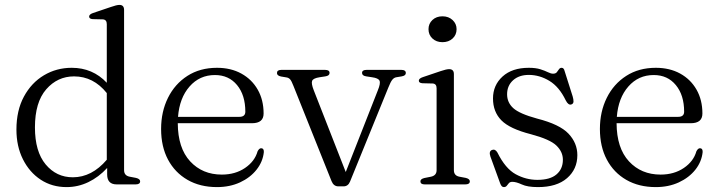

<svg xmlns="http://www.w3.org/2000/svg" viewBox="-20 -752 2930 783"><path d="M47 -223.5Q47 -301.5 77.5 -358Q108 -414.5 159.2 -445Q210.5 -475.5 272.5 -475.5Q358 -475.5 415.5 -414.5V-653.5Q415.5 -672 399.5 -673L358 -674Q343.5 -675 343.5 -684.5Q343.5 -693.5 359.5 -699L432 -723.5Q456 -732 467 -732Q486 -732 486 -711.5V-58Q486 -36 508.5 -31.5L534.5 -26.5Q551.5 -22.5 551.5 -12.5Q551.5 0 533 0H456Q417 0 417 -40.5V-67Q382.5 -29.5 340.2 -9.2Q298 11 251.5 11Q192 11 146 -19.2Q100 -49.5 73.5 -102.5Q47 -155.5 47 -223.5ZM122.5 -232.5Q122.5 -134 166.2 -81.5Q210 -29 277 -29Q354.5 -29 415.5 -100.5V-372.5Q361 -440.5 282 -440.5Q214.5 -440.5 168.5 -387.8Q122.5 -335 122.5 -232.5Z M1055 -289Q1055 -249.5 1007.5 -249.5H705Q705.5 -148 755.5 -94Q805.5 -40 884.5 -40Q939.5 -40 979.2 -67Q1019 -94 1030.5 -135Q1037 -147.5 1045 -147.5Q1056.5 -147.5 1056 -132Q1052 -92.5 1026.2 -60Q1000.5 -27.5 958.8 -8.2Q917 11 865 11Q796 11 744.8 -18.5Q693.5 -48 665.2 -101Q637 -154 637 -226Q637 -296.5 665 -353Q693 -409.5 744.2 -442.5Q795.5 -475.5 865 -475.5Q921.5 -475.5 964.2 -452Q1007 -428.5 1031 -386.5Q1055 -344.5 1055 -289ZM856.5 -446Q794 -446 753 -399.2Q712 -352.5 706 -275.5H956Q980.5 -275.5 980.5 -296.5Q980.5 -364 946.8 -405Q913 -446 856.5 -446Z M1381 8H1360Q1340.5 8 1332 -13.5L1177 -401Q1169 -422 1162.8 -428.8Q1156.5 -435.5 1147 -436.5L1126 -440Q1109.5 -443.5 1109.5 -454Q1109.5 -467 1127 -467H1306Q1324 -467 1324 -454.5Q1324 -443 1306.5 -440.5L1283.5 -437Q1257.5 -433 1253 -422.5Q1248.5 -412 1259.5 -384L1390 -50.5L1521 -384Q1532.5 -412 1527.8 -422.8Q1523 -433.5 1497 -437L1474 -440.5Q1456.5 -443 1456.5 -454.5Q1456.5 -467 1474.5 -467H1617.5Q1635 -467 1635 -454Q1635 -443.5 1618 -440.5L1596.5 -437Q1587 -435.5 1580 -427Q1573 -418.5 1563.5 -394.5L1407.5 -11.5Q1399.5 8 1381 8Z M1784.5 -580Q1759.5 -580 1743.5 -595Q1727.5 -610 1727.5 -633Q1727.5 -655.5 1743.5 -670.5Q1759.5 -685.5 1784.5 -685.5Q1809.5 -685.5 1825.8 -670.2Q1842 -655 1842 -633Q1842 -610 1825.8 -595Q1809.5 -580 1784.5 -580ZM1831 -450V-58Q1831 -36 1853 -31.5L1879.5 -26.5Q1896 -22.5 1896 -12.5Q1896 0 1877.5 0H1712Q1694.5 0 1694.5 -12.5Q1694.5 -22 1710.5 -26L1738 -31.5Q1760.5 -36.5 1760.5 -58V-392Q1760.5 -410.5 1744.5 -411.5L1703 -412.5Q1688 -413.5 1688 -423Q1688 -432 1704.5 -437.5L1777 -462Q1800.5 -470 1811.5 -470Q1831 -470 1831 -450Z M2136.5 -446.5Q2096.5 -446.5 2072.2 -424.5Q2048 -402.5 2048 -367.5Q2048 -334 2073.2 -311Q2098.5 -288 2170 -268.5Q2262.5 -245 2298.5 -206.8Q2334.5 -168.5 2334.5 -119.5Q2334.5 -62 2292.5 -25.5Q2250.5 11 2174 11Q2131 11 2108 0.2Q2085 -10.5 2069.5 -10.5Q2060 -10.5 2055.2 -5Q2050.5 0.5 2046.5 5.8Q2042.5 11 2034.5 11Q2025.5 11 2020 -3.5L1980 -113.5Q1972.5 -135 1986.5 -140.5Q1999.5 -145.5 2008.5 -130Q2041 -64.5 2083 -41.5Q2125 -18.5 2171.5 -18.5Q2223.5 -18.5 2249.5 -40.8Q2275.5 -63 2275.5 -100.5Q2275.5 -133 2249 -158.5Q2222.5 -184 2145.5 -204.5Q2059 -226.5 2024.8 -261.2Q1990.5 -296 1990.5 -350.5Q1990.5 -404.5 2029.5 -440Q2068.5 -475.5 2136.5 -475.5Q2165 -475.5 2183.8 -469.5Q2202.5 -463.5 2214.5 -457.5Q2226.5 -451.5 2235.5 -451.5Q2246 -451.5 2250.8 -457.5Q2255.5 -463.5 2259.5 -469.5Q2263.5 -475.5 2270.5 -475.5Q2279.5 -475.5 2282.5 -462.5L2315.5 -358.5Q2319 -346.5 2318.8 -337.8Q2318.5 -329 2310 -326Q2297.5 -322 2287 -343Q2260.5 -398 2220.5 -422.2Q2180.5 -446.5 2136.5 -446.5Z M2844.5 -289Q2844.5 -249.5 2797 -249.5H2494.5Q2495 -148 2545 -94Q2595 -40 2674 -40Q2729 -40 2768.8 -67Q2808.5 -94 2820 -135Q2826.5 -147.5 2834.5 -147.5Q2846 -147.5 2845.5 -132Q2841.5 -92.5 2815.8 -60Q2790 -27.5 2748.2 -8.2Q2706.5 11 2654.5 11Q2585.5 11 2534.2 -18.5Q2483 -48 2454.8 -101Q2426.5 -154 2426.5 -226Q2426.5 -296.5 2454.5 -353Q2482.5 -409.5 2533.8 -442.5Q2585 -475.5 2654.5 -475.5Q2711 -475.5 2753.8 -452Q2796.5 -428.5 2820.5 -386.5Q2844.5 -344.5 2844.5 -289ZM2646 -446Q2583.5 -446 2542.5 -399.2Q2501.5 -352.5 2495.5 -275.5H2745.5Q2770 -275.5 2770 -296.5Q2770 -364 2736.2 -405Q2702.5 -446 2646 -446Z"/></svg>

Font: Fraunces 9pt S000 Light
Style: Regular
Weight: 300
Version: Version 1.000; ttfautohint (v1.8.3)